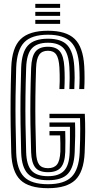

<svg xmlns="http://www.w3.org/2000/svg" viewBox="-20 -969 495 998"><path d="M229.5 9.2Q130.2 9.2 86 -33.5Q41.8 -76.2 38.5 -174.5Q36.5 -242.5 35.5 -312.6Q34.5 -382.8 35.1 -458.6Q35.8 -534.5 38.5 -619Q42.2 -721.8 87.2 -765.5Q132.2 -809.2 229.2 -809.2Q323.8 -809.2 367.8 -767Q411.8 -724.8 417.8 -626.5Q419.5 -594 419.5 -564.5Q419.5 -535 417.8 -506H391.8Q393.8 -535.5 393.8 -564.1Q393.8 -592.8 391.8 -625Q386.5 -712.5 348.9 -750.5Q311.2 -788.5 229.2 -788.5Q144.2 -788.5 106 -749Q67.8 -709.5 64.2 -617.8Q61.8 -541.2 60.9 -470Q60 -398.8 61 -326.6Q62 -254.5 64.2 -175.2Q67.2 -88.5 105 -50Q142.8 -11.5 229.5 -11.5Q313.5 -11.5 351.8 -49.5Q390 -87.5 394.2 -175.8Q395.8 -211.5 396.4 -242.9Q397 -274.2 397 -302.2Q397 -330.2 396 -355H237.2V-377.5H420.8Q423 -333.5 422.8 -284.4Q422.5 -235.2 420 -174.5Q415.5 -75.5 370.9 -33.1Q326.2 9.2 229.5 9.2ZM229.5 -32.2Q156.8 -32.2 124.6 -65.9Q92.5 -99.5 90 -176Q87.8 -254.8 86.8 -325.5Q85.8 -396.2 86.6 -467.1Q87.5 -538 90 -617Q93 -698.2 125.5 -733Q158 -767.8 229.2 -767.8Q300.2 -767.8 330.9 -733.1Q361.5 -698.5 366 -623.5Q368 -589.8 368 -564.6Q368 -539.5 366.2 -506H340.5Q342 -534 342.1 -561.9Q342.2 -589.8 340.5 -621Q336.5 -689 310.6 -717.9Q284.8 -746.8 229.2 -746.8Q171.8 -746.8 145 -716.9Q118.2 -687 116 -616.2Q113.2 -537.2 112.4 -466.4Q111.5 -395.5 112.5 -325.1Q113.5 -254.8 116 -177Q118.2 -110.5 144.4 -81.9Q170.5 -53.2 229.5 -53.2Q286.5 -53.2 313.2 -81.8Q340 -110.2 342.2 -177.5Q343.5 -208.2 343.6 -245.5Q343.8 -282.8 343.5 -310H237.2V-332.5H370Q371.2 -297.5 370.8 -261.2Q370.2 -225 368.2 -176.8Q365 -101.2 333.9 -66.8Q302.8 -32.2 229.5 -32.2ZM229.5 -74Q182 -74 162.8 -99.2Q143.5 -124.5 141.8 -178Q139.2 -254 138.2 -323.6Q137.2 -393.2 138.1 -464.2Q139 -535.2 141.8 -615.8Q144 -675 164.2 -700.5Q184.5 -726 229.2 -726Q271.8 -726 291.5 -701.6Q311.2 -677.2 314.5 -620.2Q316.2 -592 316.2 -564.4Q316.2 -536.8 314.5 -506H288.8Q290 -528.8 290.4 -547Q290.8 -565.2 290.2 -582.4Q289.8 -599.5 288.8 -618.2Q286 -665.5 272.4 -685.4Q258.8 -705.2 229.2 -705.2Q198.2 -705.2 183.8 -684.5Q169.2 -663.8 167.5 -615.2Q164.8 -536.2 164 -466.4Q163.2 -396.5 164.1 -326.8Q165 -257 167.5 -178.8Q169 -133.5 183 -114.1Q197 -94.8 229.5 -94.8Q261.2 -94.8 276.4 -114Q291.5 -133.2 293.8 -180.8Q294.2 -199.2 293.8 -225.2Q293.2 -251.2 292.5 -265.2H237.2V-287.8H319Q319.5 -264.8 319.9 -236.5Q320.2 -208.2 319.2 -179Q317 -122.5 296.1 -98.2Q275.2 -74 229.5 -74ZM163.5 -928V-948.8H292.5V-928ZM163.5 -845V-865.8H292.5V-845ZM163.5 -886.5V-907.2H292.5V-886.5Z"/></svg>

Font: Big Shoulders Inline Display Thin ExtraBold
Style: Regular
Weight: 800
Version: Version 2.002